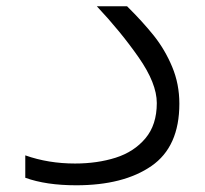

<svg xmlns="http://www.w3.org/2000/svg" viewBox="-20 -574 640 600"><path d="M59 -18.5V-88.5Q131 -63 214.5 -63Q284 -63 341.5 -81.2Q399 -99.5 434.5 -141.8Q470 -184 470 -252Q470 -313.5 413.2 -394.8Q356.5 -476 282.5 -554.5H377Q426 -506 460.8 -462.5Q495.5 -419 518 -365.2Q540.5 -311.5 540.5 -250Q540.5 -115.5 453.2 -55.2Q366 5 218 5Q124 5 59 -18.5Z"/></svg>

Font: JuliaMono Light
Style: Regular
Weight: 300
Monospace: yes
Designer: cormullion
Foundry: corm
Version: Version 0.054; ttfautohint (v1.8.4)